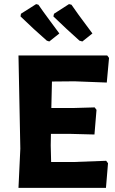

<svg xmlns="http://www.w3.org/2000/svg" viewBox="-20 -915 562 935"><path d="M269 -752 220 -713 208 -717Q147 -770 80 -835L82 -848L156 -895L167 -892Q186 -864 223.5 -813.5Q261 -763 269 -752ZM430 -752 381 -713 367 -717Q303 -774 240 -835L243 -848L316 -895L328 -892Q347 -863 430 -752ZM497 -132 506 -120 496 0H70L79 -191L70 -645H502L511 -633L500 -513L343 -519L233 -518L230 -389H336L441 -392L450 -380L440 -260L325 -263H228L227 -207L229 -126H335Z"/></svg>

Font: Alegreya Sans ExtraBold
Style: Regular
Weight: 800
Designer: Juan Pablo del Peral
Foundry: Huerta Tipografica
Version: Version 2.007